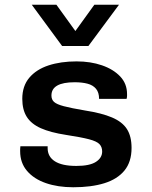

<svg xmlns="http://www.w3.org/2000/svg" viewBox="-20 -780 640 810"><path d="M289 10Q224 10 173.5 -7.5Q123 -25 94 -59Q65 -93 65 -142Q65 -146 65 -151Q65 -156 66 -163H181V-155Q181 -119 211.5 -99.5Q242 -80 302 -80Q358 -80 384.5 -97Q411 -114 411 -141Q411 -160 399.5 -172Q388 -184 355.5 -192.5Q323 -201 258 -211Q193 -221 152.5 -239Q112 -257 93 -287Q74 -317 74 -363Q74 -417 103.5 -452Q133 -487 184.5 -504Q236 -521 303 -521Q362 -521 410 -504.5Q458 -488 487 -457.5Q516 -427 516 -383Q516 -380 516 -375Q516 -370 514 -363H398Q398 -390 385 -405.5Q372 -421 349 -427Q326 -433 295 -433Q197 -433 197 -377Q197 -360 208 -350Q219 -340 249 -332Q279 -324 338 -314Q409 -303 452.5 -284.5Q496 -266 515.5 -235.5Q535 -205 535 -156Q535 -97 505 -60.5Q475 -24 420 -7Q365 10 289 10ZM482 -760 353 -586H242L114 -760H218L332 -602H264L378 -760Z"/></svg>

Font: Chivo Mono SemiBold
Style: Regular
Weight: 600
Monospace: yes
Designer: Hector Gatti
Foundry: Omnibus-Type
Version: Version 1.008